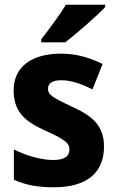

<svg xmlns="http://www.w3.org/2000/svg" viewBox="-20 -786 496 816"><path d="M427 -756V-766H260C233 -721 189 -662 155 -619V-606H257C307 -644 392 -719 427 -756ZM422 -163C422 -255 369 -295 285 -333C200 -373 184 -384 184 -409C184 -433 203 -445 241 -445C283 -445 327 -429 373 -406L416 -514C357 -543 302 -558 239 -558C116 -558 38 -503 38 -403C38 -315 81 -272 170 -232C262 -191 275 -176 275 -150C275 -122 254 -106 206 -106C157 -106 91 -124 39 -151V-22C91 1 141 10 209 10C349 10 422 -52 422 -163Z"/></svg>

Font: Noto Sans Armenian SemiCondensed Medium
Style: Regular
Weight: 500
Width: 4
Designer: Monotype Design Team
Foundry: Monotype Imaging Inc.
Version: Version 2.008